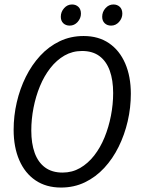

<svg xmlns="http://www.w3.org/2000/svg" viewBox="-20 -830 640 862"><path d="M253.8 12Q187.1 12 139.4 -20.3Q91.7 -52.6 66.5 -111.1Q41.2 -169.5 41.2 -247.2Q41.2 -309.8 55.3 -370.7Q69.4 -431.6 96 -485.2Q122.7 -538.9 160.8 -580.1Q199 -621.4 247.9 -644.8Q296.8 -668.3 355.5 -668.3Q422.2 -668.3 469.5 -636Q516.8 -603.7 542.1 -545.3Q567.4 -486.8 567.4 -409.2Q567.4 -346.5 553.3 -285.6Q539.2 -224.8 512.7 -171.1Q486.2 -117.4 448.1 -76.2Q409.9 -35 361.2 -11.5Q312.4 12 253.8 12ZM260.9 -55.2Q304 -55.2 339.5 -75.7Q374.9 -96.1 402.8 -131.7Q430.6 -167.3 449.3 -213.1Q468 -258.8 478 -310.2Q488 -361.6 488 -412.5Q488 -470.2 472.8 -512.6Q457.5 -555 426.7 -578Q395.8 -601.1 348.3 -601.1Q305.3 -601.1 269.6 -580.7Q234 -560.2 206.1 -524.6Q178.3 -489 159.4 -443.2Q140.5 -397.5 130.5 -346.1Q120.5 -294.7 120.5 -243.8Q120.5 -186.1 135.7 -143.7Q151 -101.3 182.2 -78.3Q213.5 -55.2 260.9 -55.2ZM293 -715Q275.4 -715 264.2 -725.6Q253 -736.3 253 -754.9Q253 -776.7 267.8 -793.3Q282.5 -809.9 303.4 -809.9Q320.5 -809.9 331.9 -799.2Q343.4 -788.5 343.4 -768.6Q343.4 -748.1 328.6 -731.5Q313.8 -715 293 -715ZM478.8 -715Q461.3 -715 450.1 -725.6Q438.8 -736.3 438.8 -754.9Q438.8 -776.7 453.6 -793.3Q468.4 -809.9 489.2 -809.9Q506.4 -809.9 517.8 -799.2Q529.2 -788.5 529.2 -768.6Q529.2 -748.1 514.4 -731.5Q499.7 -715 478.8 -715Z"/></svg>

Font: SourceCodeVF
Style: Italic
Weight: 200
Italic angle: -11°
Monospace: yes
Designer: Paul D. Hunt, Teo Tuominen
Foundry: Adobe
Version: Version 1.026;hotconv 1.1.0;makeotfexe 2.6.0